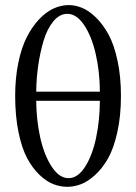

<svg xmlns="http://www.w3.org/2000/svg" viewBox="-20 -718 529 748"><path d="M369.1 -325.2H121.1Q121.6 -251.5 136.5 -183.3Q151.4 -115.2 180.9 -69.6Q210.4 -23.9 247.1 -23.9Q283.7 -23.9 312.3 -69.6Q340.8 -115.2 354.7 -182.9Q368.7 -250.5 369.1 -325.2ZM242.2 -664.1Q212.4 -664.1 188.2 -635.3Q164.1 -606.4 150.1 -560.3Q136.2 -514.2 128.9 -462.9Q121.6 -411.6 121.1 -360.8H369.1Q368.7 -439 352.8 -508.1Q336.9 -577.1 307.6 -620.6Q278.3 -664.1 242.2 -664.1ZM39.1 -344.2Q39.1 -414.1 51.3 -473.1Q63.5 -532.2 84.2 -573Q105 -613.8 132.1 -642.6Q159.2 -671.4 188.5 -684.8Q217.8 -698.2 248 -698.2Q273.4 -698.2 300 -687.3Q326.7 -676.3 354 -649.7Q381.3 -623 402.8 -583.7Q424.3 -544.4 437.7 -482.4Q451.2 -420.4 451.2 -344.2Q451.2 -265.6 437 -202.6Q422.9 -139.6 400.9 -100.8Q378.9 -62 350.3 -36.1Q321.8 -10.3 294.9 -0.2Q268.1 9.8 242.2 9.8Q214.8 9.8 188 -0.5Q161.1 -10.7 133.8 -36.9Q106.4 -63 85.7 -101.8Q64.9 -140.6 52 -203.4Q39.1 -266.1 39.1 -344.2Z"/></svg>

Font: Common Serif
Style: Regular
Weight: 400
Designer: Philipp H. Poll, Khaled Hosny
Foundry: Stefan Peev, Context Ltd.
Version: Version 1.026